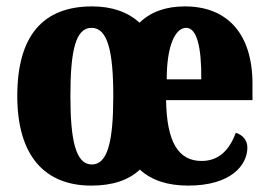

<svg xmlns="http://www.w3.org/2000/svg" viewBox="-20 -570 840 600"><path d="M265 10C330 10 381 -6 417 -40C453 -7 503 10 568 10C702 10 753 -54 753 -109C753 -133 737 -149 717 -155C698 -105 667 -67 610 -67C538 -67 501 -125 499 -257H769V-308C769 -466 689 -550 558 -550C498 -550 451 -533 416 -499C379 -533 329 -550 268 -550C114 -550 34 -458 34 -270C34 -82 121 10 265 10ZM267 -56C217 -56 200 -130 200 -270C200 -411 216 -483 266 -483C316 -483 334 -411 334 -270C334 -130 317 -56 267 -56ZM609 -322H501C501 -426 527 -483 562 -483C595 -483 610 -423 609 -322Z"/></svg>

Font: Noto Serif Hebrew ExtraCondensed Black
Style: Regular
Weight: 900
Width: 2
Designer: Monotype Design Team
Foundry: Monotype Imaging Inc.
Version: Version 2.004